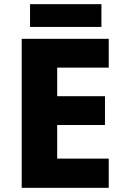

<svg xmlns="http://www.w3.org/2000/svg" viewBox="-20 -900 595 920"><path d="M501 0H84V-714H501V-576H254V-439H483V-301H254V-140H501ZM466 -880V-771H124V-880Z"/></svg>

Font: Noto Sans Cham ExtraBold
Style: Regular
Weight: 800
Version: Version 2.002